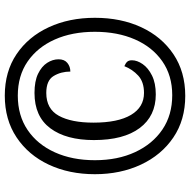

<svg xmlns="http://www.w3.org/2000/svg" viewBox="-16 -748 775 782"><g transform="rotate(-90 371.0 -357.5)"><path d="M371 10Q273 10 201.5 -38.5Q130 -87 91 -170.5Q52 -254 52 -358Q52 -463 91 -546Q130 -629 202 -677Q274 -725 372 -725Q470 -725 541 -677Q612 -629 650.5 -546Q689 -463 689 -358Q689 -252 650.5 -169Q612 -86 540.5 -38Q469 10 371 10ZM374 -43Q454 -43 512 -83.5Q570 -124 601 -195Q632 -266 632 -358Q632 -451 600.5 -521.5Q569 -592 511 -632Q453 -672 372 -672Q291 -672 232 -632Q173 -592 141 -521Q109 -450 109 -358Q109 -265 142 -194Q175 -123 234 -83Q293 -43 374 -43ZM377 -110Q289 -110 240 -175.5Q191 -241 191 -362Q191 -475 239 -539.5Q287 -604 383 -604Q431 -604 461 -589.5Q491 -575 505.5 -552.5Q520 -530 520 -506Q520 -482 505 -470Q490 -458 470 -458Q470 -496 452 -526Q434 -556 383 -556Q318 -556 290 -505Q262 -454 262 -364Q262 -264 293.5 -211Q325 -158 383 -158Q428 -158 453.5 -181.5Q479 -205 492 -238Q504 -233 510 -226.5Q516 -220 516 -207Q516 -186 500.5 -163.5Q485 -141 454 -125.5Q423 -110 377 -110Z"/></g></svg>

Font: Noto Serif Bengali Condensed ExtraBold
Style: Regular
Weight: 800
Width: 3
Designer: Juan Bruce, Universal Thirst, Indian Type Foundry and the Monotype Design Team.
Foundry: Monotype Imaging Inc.
Version: Version 2.003; ttfautohint (v1.8.4.7-5d5b)